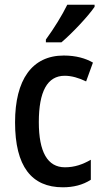

<svg xmlns="http://www.w3.org/2000/svg" viewBox="-20 -786 440 816"><path d="M382 -757V-766H266C244 -721 210 -666 175 -618V-606H241C285 -643 355 -717 382 -757ZM247 10C292 10 332 0 366 -22V-107C331 -87 297 -75 256 -75C182 -75 145 -140 145 -267C145 -397 181 -464 255 -464C284 -464 315 -455 346 -440L375 -520C344 -538 303 -550 251 -550C116 -550 44 -447 44 -266C44 -79 114 10 247 10Z"/></svg>

Font: Noto Sans Sinhala UI Condensed Medium
Style: Regular
Weight: 500
Width: 3
Designer: Jelle Bosma - Monotype Design Team
Foundry: Monotype Imaging Inc.
Version: Version 2.006